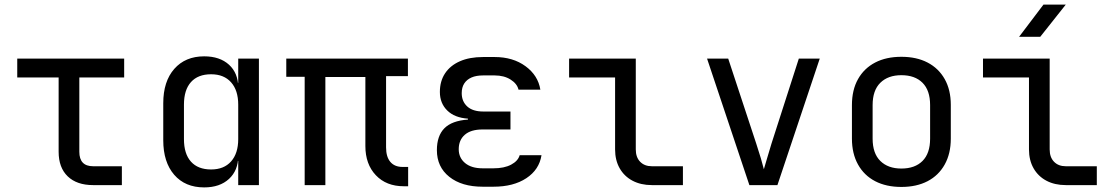

<svg xmlns="http://www.w3.org/2000/svg" viewBox="-20 -805 4840 835"><path d="M385 0Q314 0 274.5 -38Q235 -76 235 -145V-468H55V-550H520V-468H325V-145Q325 -82 385 -82H510V0Z M868 10Q785 10 737.5 -45Q690 -100 690 -195V-356Q690 -451 738 -505.5Q786 -560 868 -560Q936 -560 976 -523.5Q1016 -487 1016 -424L998 -445H1016V-550H1106V0H1016V-105H998L1016 -126Q1016 -64 976 -27Q936 10 868 10ZM898 -68Q954 -68 985 -103Q1016 -138 1016 -200V-350Q1016 -412 985 -447Q954 -482 898 -482Q841 -482 810.5 -448Q780 -414 780 -350V-200Q780 -136 810.5 -102Q841 -68 898 -68Z M1736 5Q1660 5 1614.5 -43Q1569 -91 1569 -170V-470H1395V0H1305V-471H1225V-550H1754V-474H1659V-164Q1659 -123 1677.5 -101Q1696 -79 1731 -79H1755V5Z M2126 7H2079Q1988 7 1934 -36Q1880 -79 1880 -152Q1880 -214 1912.5 -247Q1945 -280 2015 -285V-289Q1957 -293 1925 -324.5Q1893 -356 1893 -405Q1893 -452 1915.5 -486Q1938 -520 1980 -538.5Q2022 -557 2081 -557H2131Q2211 -557 2265.5 -517Q2320 -477 2330 -415H2235Q2229 -441 2200.5 -459Q2172 -477 2131 -477H2081Q2051 -477 2030.5 -468Q2010 -459 1999 -442Q1988 -425 1988 -400Q1988 -364 2012 -342Q2036 -320 2082 -320H2200V-242H2079Q2028 -242 2001.5 -219Q1975 -196 1975 -156Q1975 -119 2002.5 -96Q2030 -73 2079 -73H2126Q2173 -73 2203 -89Q2233 -105 2240 -130H2335Q2325 -67 2269 -30Q2213 7 2126 7Z M2815 0Q2767 0 2731 -19Q2695 -38 2675 -73Q2655 -108 2655 -155V-468H2455V-550H2745V-155Q2745 -121 2764 -101.5Q2783 -82 2815 -82H2950V0Z M3239 0 3055 -550H3147L3269 -180Q3280 -147 3289 -116.5Q3298 -86 3302 -69Q3307 -86 3316 -116.5Q3325 -147 3335 -180L3454 -550H3545L3361 0Z M3900 8Q3834 8 3786 -17Q3738 -42 3711.5 -89.5Q3685 -137 3685 -202V-348Q3685 -414 3711.5 -461Q3738 -508 3786 -533Q3834 -558 3900 -558Q3966 -558 4014 -533Q4062 -508 4088.5 -461Q4115 -414 4115 -349V-202Q4115 -137 4088.5 -89.5Q4062 -42 4014 -17Q3966 8 3900 8ZM3900 -72Q3959 -72 3992 -105Q4025 -138 4025 -202V-348Q4025 -412 3992 -445Q3959 -478 3900 -478Q3842 -478 3808.5 -445Q3775 -412 3775 -348V-202Q3775 -138 3808.5 -105Q3842 -72 3900 -72Z M4615 0Q4567 0 4531 -19Q4495 -38 4475 -73Q4455 -108 4455 -155V-468H4255V-550H4545V-155Q4545 -121 4564 -101.5Q4583 -82 4615 -82H4750V0ZM4412 -645 4518 -785H4615L4504 -645Z"/></svg>

Font: JetBrains Mono Zero
Style: Regular-Zero
Weight: 400
Designer: Philipp Nurullin, Konstantin Bulenkov
Foundry: JetBrains
Version: Version 2.211